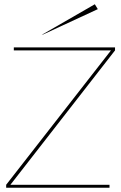

<svg xmlns="http://www.w3.org/2000/svg" viewBox="-20 -883 571 903"><path d="M9 0V-14L502 -646H45V-660H521V-646L29 -14H495V0ZM183 -721 176 -719 426 -863 440 -840Z"/></svg>

Font: Panamera Thin
Style: Regular
Weight: 100
Designer: Bastien Sozeau
Foundry: NBR — Bastien Sozeau
Version: Version 3.003;gftools[0.9.33]